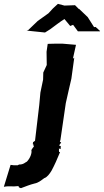

<svg xmlns="http://www.w3.org/2000/svg" viewBox="-99 -759 540 998"><path d="M1 96 -1 99C-7 92 -5 103 -7 100C-21 101 -33 100 -44 98L-79 212C-48 206 -39 213 -1 208C-6 212 1 217 10 219C37 209 56 201 80 195C101 191 113 180 131 167C145 163 159 145 169 128C186 96 197 71 213 32C202 28 208 31 208 31C206 16 209 23 207 13L216 16L217 1L208 -3L219 -18L212 -23L215 -31L243 -223L259 -294L272 -350L287 -459L280 -454L296 -526L226 -532H188L149 -531L143 -490L144 -421L126 -382L125 -345L111 -278L105 -213L83 -27L73 -20L71 -7L73 -12L78 8L75 4L64 21C68 35 59 62 41 81C33 84 23 97 1 96ZM421 -598 398 -619 390 -618 357 -670 312 -713 311 -712 291 -732 236 -730 202 -739 176 -715 153 -690 97 -650 47 -602 39 -600 135 -590 162 -607C187 -625 210 -644 236 -660L266 -624L281 -630L306 -596H420Z"/></svg>

Font: Asimov Print
Style: DIt
Weight: 250
Width: 0
Designer: Google
Version: Version 2.000980: 2014